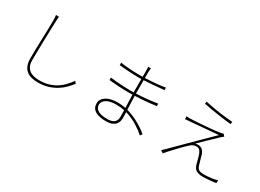

<svg xmlns="http://www.w3.org/2000/svg" viewBox="-28 -1435 2925 2158"><g transform="rotate(30 1434.0 -355.5)"><path d="M297 -728Q294 -711 293.5 -697Q293 -683 292 -664Q291 -622 288.5 -560Q286 -498 284.5 -427.5Q283 -357 281.5 -285Q280 -213 280 -151Q280 -109 293.5 -80Q307 -51 331 -32.5Q355 -14 388 -6Q421 2 460 2Q531 2 586 -15.5Q641 -33 683.5 -61.5Q726 -90 758 -125.5Q790 -161 815 -196L836 -170Q811 -137 776.5 -101Q742 -65 696 -36Q650 -7 591 12Q532 31 457 31Q413 31 375 21.5Q337 12 309.5 -10.5Q282 -33 266.5 -70.5Q251 -108 251 -163Q251 -220 252.5 -289Q254 -358 256.5 -427Q259 -496 260.5 -558Q262 -620 262 -664Q262 -683 261 -699Q260 -715 257 -728Z M1392 -382Q1364 -382 1332 -383Q1300 -384 1267.5 -386Q1235 -388 1203 -390.5Q1171 -393 1144 -396V-428Q1171 -424 1203 -421Q1235 -418 1267.5 -416Q1300 -414 1332 -412.5Q1364 -411 1392 -411Q1406 -411 1420 -411Q1434 -411 1449 -412Q1448 -425 1448 -436Q1448 -447 1448 -456V-585Q1436 -584 1423.5 -584Q1411 -584 1399 -584Q1372 -584 1339.5 -585.5Q1307 -587 1274 -589Q1241 -591 1211 -593.5Q1181 -596 1160 -598V-631Q1180 -627 1210.5 -623.5Q1241 -620 1274 -618Q1307 -616 1340 -614.5Q1373 -613 1398 -613Q1411 -613 1423 -613Q1435 -613 1448 -614V-693Q1448 -704 1447.5 -720Q1447 -736 1446 -742H1481Q1479 -731 1478.5 -718.5Q1478 -706 1477 -683V-614Q1543 -617 1608 -622.5Q1673 -628 1736 -639V-607Q1669 -600 1604.5 -594.5Q1540 -589 1477 -586V-413Q1540 -415 1609.5 -421.5Q1679 -428 1751 -440V-408Q1681 -398 1611.5 -392Q1542 -386 1478 -384Q1479 -336 1481 -290.5Q1483 -245 1485 -206Q1534 -193 1577 -173.5Q1620 -154 1656.5 -133Q1693 -112 1722 -91Q1751 -70 1770 -54L1751 -27Q1729 -47 1700.5 -68Q1672 -89 1638.5 -109.5Q1605 -130 1566.5 -147.5Q1528 -165 1486 -177Q1488 -150 1488 -130Q1488 -110 1488 -98Q1488 -79 1482 -57Q1476 -35 1460 -16.5Q1444 2 1415 14Q1386 26 1340 26Q1249 26 1199 -4Q1149 -34 1149 -97Q1149 -154 1203.5 -189Q1258 -224 1355 -224Q1405 -224 1455 -213Q1453 -257 1452 -301Q1451 -345 1449 -383Q1435 -382 1420.5 -382Q1406 -382 1392 -382ZM1178 -98Q1178 -79 1186 -61.5Q1194 -44 1213 -31Q1232 -18 1263 -10.5Q1294 -3 1340 -3Q1362 -3 1383 -7Q1404 -11 1420.5 -21.5Q1437 -32 1447 -50.5Q1457 -69 1457 -98Q1457 -115 1456.5 -137Q1456 -159 1456 -184Q1404 -195 1352 -195Q1265 -195 1221.5 -166.5Q1178 -138 1178 -98Z M2212 -731Q2250 -722 2299.5 -713Q2349 -704 2399.5 -697Q2450 -690 2497 -685Q2544 -680 2575 -678L2569 -647Q2535 -650 2491 -656Q2447 -662 2398 -669Q2349 -676 2299.5 -684.5Q2250 -693 2206 -702ZM2579 -489Q2575 -486 2569 -481Q2563 -476 2556 -470.5Q2549 -465 2543.5 -460Q2538 -455 2536 -453Q2526 -442 2500 -417.5Q2474 -393 2444 -364.5Q2414 -336 2384.5 -307.5Q2355 -279 2337 -260Q2345 -262 2356 -262.5Q2367 -263 2372 -263Q2407 -263 2428 -243Q2449 -223 2460 -191Q2463 -180 2467.5 -164Q2472 -148 2477 -130.5Q2482 -113 2487 -96Q2492 -79 2496 -65Q2506 -33 2526.5 -20Q2547 -7 2593 -7Q2612 -7 2635.5 -8.5Q2659 -10 2682.5 -13Q2706 -16 2728 -20.5Q2750 -25 2765 -30L2763 7Q2748 10 2727 12.5Q2706 15 2682.5 17Q2659 19 2636 20.5Q2613 22 2594 22Q2546 22 2513 6Q2480 -10 2466 -58Q2463 -69 2458.5 -85.5Q2454 -102 2449.5 -120Q2445 -138 2440 -155Q2435 -172 2430 -184Q2421 -208 2406 -223Q2391 -238 2366 -238Q2342 -238 2323.5 -230Q2305 -222 2289 -207Q2274 -194 2244.5 -165Q2215 -136 2182.5 -101.5Q2150 -67 2120 -34Q2090 -1 2074 19L2040 -4Q2045 -8 2053 -14.5Q2061 -21 2069 -30Q2076 -37 2105 -65.5Q2134 -94 2175.5 -135.5Q2217 -177 2266.5 -226.5Q2316 -276 2364 -323Q2412 -370 2453 -410.5Q2494 -451 2519 -475Q2488 -472 2438 -468Q2388 -464 2336 -459.5Q2284 -455 2238 -451Q2192 -447 2169 -445Q2147 -444 2131 -442.5Q2115 -441 2099 -439L2097 -476Q2106 -475 2115.5 -474.5Q2125 -474 2136 -474Q2154 -474 2189.5 -476Q2225 -478 2269 -481Q2313 -484 2360.5 -488Q2408 -492 2449 -496.5Q2490 -501 2519.5 -506Q2549 -511 2557 -515Z"/></g></svg>

Font: Kinto Sans Thin
Style: Regular
Weight: 100
Designer: Authors: Ryoko NISHIZUKA  (kana & ideographs); Paul D. Hunt (Latin, Greek & Cyrillic); Wenlong ZHANG  (bopomofo); Sandol
Foundry: Adobe Systems Incorporated, ookami Inc.
Version: Version 0.001